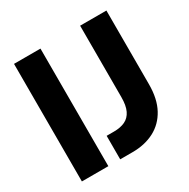

<svg xmlns="http://www.w3.org/2000/svg" viewBox="-149 -785 904 920"><g transform="rotate(-30 302.5 -325.0)"><path d="M258.6 -130V0H326.6Q395.2 0 447.2 -27.1Q499.2 -54.2 528.5 -108.1Q557.8 -162 557.8 -242.5V-650.5H412.4V-255.3Q412.4 -208.7 399.1 -181.2Q385.8 -153.8 360.6 -141.9Q335.3 -130 299.4 -130ZM46.6 -650.5V0H193V-650.5Z"/></g></svg>

Font: Overused Grotesk Light
Style: Regular
Weight: 300
Designer: RandomMaerks
Version: Version 0.005